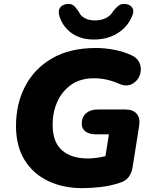

<svg xmlns="http://www.w3.org/2000/svg" viewBox="-20 -965 787 996"><path d="M407 11Q308 11 230 -26Q152 -63 107.5 -135Q63 -207 63 -312Q63 -426 110.5 -517.5Q158 -609 250.5 -662.5Q343 -716 477 -716Q528 -716 576.5 -706Q625 -696 661 -679Q690 -666 701.5 -643.5Q713 -621 710 -596Q707 -571 692 -551.5Q677 -532 653.5 -524.5Q630 -517 601 -529Q535 -559 468 -559Q397 -559 349.5 -525.5Q302 -492 277.5 -437.5Q253 -383 253 -319Q253 -228 301.5 -185.5Q350 -143 435 -143Q477 -143 527 -155L545 -268H479Q444 -268 424 -282.5Q404 -297 404 -323Q404 -358 426.5 -377.5Q449 -397 487 -397H630Q670 -397 689 -375Q708 -353 702 -313L668 -99Q663 -67 647 -46Q631 -25 599 -16Q554 -1 504 5Q454 11 407 11ZM467 -760Q397 -760 350.5 -794Q304 -828 288 -882Q280 -909 291.5 -925Q303 -941 326 -944Q349 -947 362 -936Q375 -925 388 -905Q397 -883 419.5 -871Q442 -859 473 -859Q503 -859 528.5 -871Q554 -883 567 -907Q582 -926 596 -936.5Q610 -947 633 -944Q656 -941 666.5 -924.5Q677 -908 666 -883Q643 -826 590.5 -793Q538 -760 467 -760Z"/></svg>

Font: Nunito Black
Style: Italic
Weight: 900
Italic angle: -9°
Designer: Vernon Adams
Foundry: Vernon Adams
Version: Version 3.601; ttfautohint (v1.8.2.53-6de2)